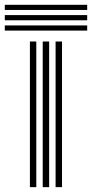

<svg xmlns="http://www.w3.org/2000/svg" viewBox="-74 -771 380 791"><path d="M155 0V-600H181.5V0ZM49.2 0V-600H75.5V0ZM102 0V-600H128.5V0ZM-54.2 -730V-751.2H285.2V-730ZM-54.2 -687.5V-708.8H285.2V-687.5ZM-54.2 -645V-666.2H285.2V-645Z"/></svg>

Font: Big Shoulders Inline Text ExtraBold
Style: Regular
Weight: 800
Designer: Patric King
Foundry: XO Type Co
Version: Version 1.000